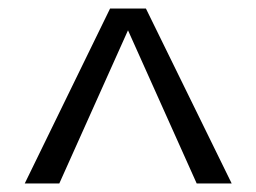

<svg xmlns="http://www.w3.org/2000/svg" viewBox="-20 -741 601 450"><path d="M238 -721H322L523 -311H441L280 -670L119 -311H38Z"/></svg>

Font: Taviraj Medium
Style: Regular
Weight: 500
Designer: Katatrad Team
Foundry: CadsonDemak
Version: Version 1.001